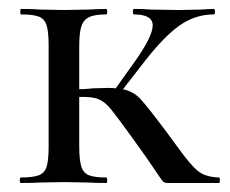

<svg xmlns="http://www.w3.org/2000/svg" viewBox="-20 -406 510 426"><path d="M465.8 0H353Q345.2 0 342 -2.9Q338.9 -5.9 322.5 -30.5Q306.2 -55.2 272.9 -101.1Q239.7 -147 226.3 -163.6Q212.9 -180.2 198.5 -186Q184.1 -191.9 155.8 -190.9V-81.1Q155.8 -51.3 160.4 -36.6Q165 -22 177.5 -17.1Q189.9 -12.2 215.8 -12.2Q217.8 -12.2 217.8 -6.1Q217.8 0 215.8 0Q189.9 0 175.8 -1L123 -2L68.8 -1Q53.7 0 25.9 0Q23.9 0 23.9 -6.1Q23.9 -12.2 25.9 -12.2Q52.7 -12.2 65.9 -17.1Q79.1 -22 83.5 -36.4Q87.9 -50.8 87.9 -81.1V-305.2Q87.9 -335 83.5 -349.4Q79.1 -363.8 66.7 -368.9Q54.2 -374 26.9 -374Q24.9 -374 24.9 -380.1Q24.9 -386.2 26.9 -386.2Q53.7 -386.2 68.8 -384.8L123 -383.8L176.8 -384.8Q190.9 -385.7 215.8 -386.2Q217.8 -386.2 217.8 -380.1Q217.8 -374 215.8 -374Q189.9 -374 177.5 -367.9Q165 -361.8 160.4 -347.4Q155.8 -333 155.8 -303.2V-208Q168 -208 186 -210L219.2 -210.9Q231.4 -210.9 236.8 -210L278.8 -269Q318.8 -325.2 318.8 -349.6Q318.8 -374 276.9 -374Q274.9 -374 274.9 -380.1Q274.9 -386.2 276.9 -386.2Q300.8 -386.2 313 -384.8L377 -383.8L426.8 -384.8Q436.5 -385.7 454.1 -386.2Q457 -386.2 457 -380.1Q457 -374 454.1 -374Q413.1 -374 377.9 -349.1Q342.8 -324.2 298.8 -267.1L252.9 -208Q275.9 -203.1 291 -187Q306.2 -170.9 347.2 -116.2L376 -77.1Q401.9 -41 418.5 -27.1Q435.1 -13.2 465.8 -12.2Q467.8 -12.2 467.8 -6.1Q467.8 0 465.8 0Z"/></svg>

Font: Cormorant-Medium
Style: Regular
Weight: 500
Designer: Christian Thalmann (Catharsis Fonts)
Version: Version 3.000